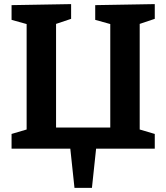

<svg xmlns="http://www.w3.org/2000/svg" viewBox="-20 -724 810 935"><path d="M342.7 191 320.7 -15.7 339.3 0H36.3V-71.7L128.7 -99L109.7 -70.3V-630.3L133.3 -600.3L36.3 -627.3V-699L326.3 -704V-632.3L231.3 -600.3L253 -631V-67L234.7 -103H544L517 -67V-630.3L539.3 -600.7L443.7 -627.3V-699L733.7 -704V-632.3L640.7 -601L660.3 -631V-68.3L641.3 -99L733.7 -71.7V0H431.7L449.7 -16L427.7 191Z"/></svg>

Font: Bitter Thin
Style: Regular
Weight: 100
Designer: Sol Matas, and Bitter project Authors
Foundry: Sol Matas
Version: Version 2.002